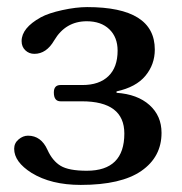

<svg xmlns="http://www.w3.org/2000/svg" viewBox="-20 -522 515 542"><path d="M114 -99Q128 -68 151 -54Q174 -40 225 -40Q331 -40 331 -145Q331 -236 211 -236H151Q132 -236 132 -261Q132 -282 151 -282H213Q260 -282 286 -307Q312 -332 312 -379Q312 -417 288.5 -439.5Q265 -462 225 -462Q165 -462 133 -408Q111 -370 77 -370Q62 -370 51.5 -380Q41 -390 41 -406Q41 -443 95 -473Q117 -485 156 -493.5Q195 -502 226 -502Q417 -502 417 -382Q417 -340 390.5 -308Q364 -276 309 -264V-260Q368 -256 402 -225.5Q436 -195 436 -147Q436 -79 379 -39.5Q322 0 208 0Q124 0 69 -34Q20 -65 20 -102Q20 -118 32.5 -128.5Q45 -139 59 -139Q96 -139 114 -99Z"/></svg>

Font: Marmelad
Style: Regular
Weight: 400
Designer: Manvel Shmavonyan
Foundry: Cyreal
Version: Version 1.001;PS 001.001;hotconv 1.0.88;makeotf.lib2.5.64775